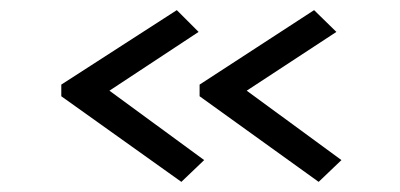

<svg xmlns="http://www.w3.org/2000/svg" viewBox="-20 -420 790 379"><path d="M338 -61 101 -230V-253L329 -400L372 -357L196 -241L383 -104ZM609 -61 374 -230V-253L600 -400L644 -357L467 -241L654 -104Z"/></svg>

Font: Inconsolata ExtraExpanded Thin
Style: Regular
Weight: 100
Width: 8
Monospace: yes
Designer: Raph Levien, Cyreal, Brenton Simpson
Foundry: Raph Levien, Cyreal, Google
Version: Version 3.100; ttfautohint (v1.8.4.7-5d5b)